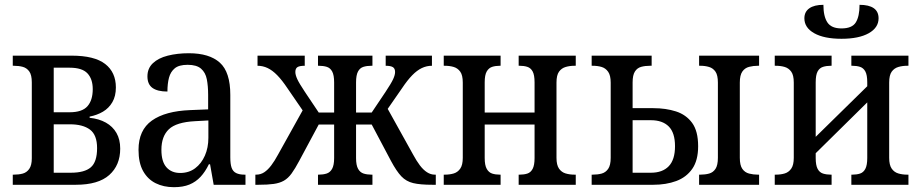

<svg xmlns="http://www.w3.org/2000/svg" viewBox="-20 -767 3823 797"><path d="M33 0V-42H37Q58 -42 74.5 -46.5Q91 -51 101.5 -66Q112 -81 112 -110V-425Q112 -456 101.5 -470.5Q91 -485 74.5 -489.5Q58 -494 37 -494H33V-536H277Q372 -536 416.5 -501.5Q461 -467 461 -404Q461 -368 446.5 -343Q432 -318 407.5 -303.5Q383 -289 352 -283V-278Q391 -274 419.5 -258Q448 -242 463.5 -215Q479 -188 479 -150Q479 -81 433.5 -40.5Q388 0 295 0ZM203 -50H274Q331 -50 357 -72.5Q383 -95 383 -152Q383 -207 353.5 -229Q324 -251 270 -251H203ZM203 -301H269Q321 -301 343 -326Q365 -351 365 -397Q365 -439 343 -462.5Q321 -486 269 -486H203Z M702 10Q659 10 626 -6.5Q593 -23 574 -57Q555 -91 555 -145Q555 -227 610.5 -266.5Q666 -306 770 -310L844 -313V-373Q844 -410 838.5 -438Q833 -466 814.5 -482Q796 -498 759 -498Q723 -498 705.5 -483.5Q688 -469 681.5 -444.5Q675 -420 675 -387Q634 -387 613 -402Q592 -417 592 -450Q592 -483 614.5 -504.5Q637 -526 676.5 -536Q716 -546 764 -546Q849 -546 892.5 -507Q936 -468 936 -373V-114Q936 -86 941.5 -70.5Q947 -55 960.5 -48.5Q974 -42 995 -42H999V0H867L852 -85H847Q832 -54 812.5 -33Q793 -12 766.5 -1Q740 10 702 10ZM728 -49Q764 -49 790 -68.5Q816 -88 830.5 -121Q845 -154 845 -195V-267L790 -264Q712 -260 681 -230.5Q650 -201 650 -145Q650 -96 671 -72.5Q692 -49 728 -49Z M1040 0V-42H1043Q1062 -42 1077 -52Q1092 -62 1106 -80.5Q1120 -99 1134 -125L1252 -337V-286L1173 -401Q1151 -434 1131 -454.5Q1111 -475 1091 -484.5Q1071 -494 1049 -494V-536H1245V-494Q1224 -494 1215 -488.5Q1206 -483 1206 -468Q1206 -456 1214 -438.5Q1222 -421 1246 -385L1303 -300H1367V-425Q1367 -455 1359 -470Q1351 -485 1336.5 -489.5Q1322 -494 1303 -494H1300V-536H1526V-494H1522Q1503 -494 1488.5 -489.5Q1474 -485 1466 -470Q1458 -455 1458 -425V-300H1523L1580 -385Q1604 -421 1612 -438.5Q1620 -456 1620 -468Q1620 -483 1610.5 -488.5Q1601 -494 1581 -494V-536H1773V-494Q1751 -494 1731 -484.5Q1711 -475 1691 -454.5Q1671 -434 1649 -401L1572 -290L1575 -341L1695 -125Q1709 -99 1723 -80.5Q1737 -62 1752.5 -52Q1768 -42 1785 -42H1789V0H1775Q1724 0 1695 -7Q1666 -14 1646 -35Q1626 -56 1603 -99L1523 -250H1458V-111Q1458 -81 1466.5 -66Q1475 -51 1489.5 -46.5Q1504 -42 1522 -42H1526V0H1300V-42H1303Q1321 -42 1335.5 -46.5Q1350 -51 1358.5 -66Q1367 -81 1367 -111V-250H1303L1222 -99Q1205 -67 1190.5 -47Q1176 -27 1158.5 -17Q1141 -7 1116 -3.5Q1091 0 1053 0Z M1822 0V-42H1826Q1847 -42 1863.5 -47Q1880 -52 1890.5 -67Q1901 -82 1901 -112V-424Q1901 -455 1890.5 -469.5Q1880 -484 1863.5 -489Q1847 -494 1826 -494H1822V-536H2058V-494H2055Q2037 -494 2023 -489.5Q2009 -485 2000.5 -470.5Q1992 -456 1992 -425V-300H2199V-425Q2199 -456 2191 -470.5Q2183 -485 2169 -489.5Q2155 -494 2137 -494H2133V-536H2370V-494H2365Q2345 -494 2328 -489Q2311 -484 2300.5 -469.5Q2290 -455 2290 -424V-112Q2290 -82 2300.5 -67Q2311 -52 2328 -47Q2345 -42 2365 -42H2370V0H2133V-42H2137Q2155 -42 2169 -46.5Q2183 -51 2191 -66Q2199 -81 2199 -111V-250H1992V-111Q1992 -81 2000.5 -66Q2009 -51 2023 -46.5Q2037 -42 2055 -42H2058V0Z M2882 0V-42H2887Q2907 -42 2923.5 -46.5Q2940 -51 2950 -66Q2960 -81 2960 -112V-424Q2960 -455 2950 -469.5Q2940 -484 2923.5 -489Q2907 -494 2887 -494H2882V-536H3131V-494H3126Q3107 -494 3089.5 -489.5Q3072 -485 3061.5 -470Q3051 -455 3051 -424V-112Q3051 -81 3061.5 -66Q3072 -51 3089.5 -46.5Q3107 -42 3126 -42H3131V0ZM2436 0V-42H2440Q2461 -42 2477.5 -46.5Q2494 -51 2504.5 -66Q2515 -81 2515 -112V-424Q2515 -454 2504.5 -469Q2494 -484 2477.5 -489Q2461 -494 2440 -494H2436V-536H2685V-494H2678Q2658 -494 2641.5 -489.5Q2625 -485 2615.5 -470Q2606 -455 2606 -425V-318H2692Q2744 -318 2786 -304.5Q2828 -291 2853 -257Q2878 -223 2878 -160Q2878 -101 2853.5 -66Q2829 -31 2787 -15.5Q2745 0 2692 0ZM2606 -50H2682Q2730 -50 2756 -77Q2782 -104 2782 -160Q2782 -216 2756 -242Q2730 -268 2682 -268H2606Z M3196 0V-42H3200Q3221 -42 3237.5 -47Q3254 -52 3264.5 -67Q3275 -82 3275 -112V-424Q3275 -455 3264.5 -469.5Q3254 -484 3237.5 -489Q3221 -494 3200 -494H3196V-536H3432V-494H3429Q3411 -494 3396.5 -489.5Q3382 -485 3374 -470.5Q3366 -456 3366 -425V-199L3580 -409V-425Q3580 -456 3572 -470.5Q3564 -485 3550 -489.5Q3536 -494 3518 -494H3514V-536H3751V-494H3746Q3726 -494 3709 -489Q3692 -484 3681.5 -469.5Q3671 -455 3671 -424V-112Q3671 -82 3681.5 -67Q3692 -52 3709 -47Q3726 -42 3746 -42H3751V0H3514V-42H3518Q3536 -42 3550 -46.5Q3564 -51 3572 -66Q3580 -81 3580 -111V-342L3366 -131V-111Q3366 -81 3374 -66Q3382 -51 3396.5 -46.5Q3411 -42 3429 -42H3432V0ZM3473 -606Q3401 -606 3360 -629Q3319 -652 3319 -691Q3319 -718 3339.5 -732.5Q3360 -747 3398 -747Q3398 -699 3414.5 -674Q3431 -649 3473 -649Q3517 -649 3532.5 -674Q3548 -699 3548 -747Q3587 -747 3607 -733Q3627 -719 3627 -691Q3627 -652 3586 -629Q3545 -606 3473 -606Z"/></svg>

Font: Noto Serif SemiCondensed
Style: Regular
Weight: 400
Width: 4
Designer: Monotype Design Team
Foundry: Monotype Imaging Inc.
Version: Version 2.013